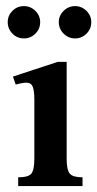

<svg xmlns="http://www.w3.org/2000/svg" viewBox="-20 -624 326 644"><path d="M256.8 0H41V-29.3Q75.2 -29.3 85.2 -41.7Q95.2 -54.2 95.2 -92.8V-289.1Q95.2 -319.3 89.8 -333Q84.5 -346.7 68.4 -346.7Q61.5 -346.7 51.3 -344.7Q41 -342.8 32.7 -340.3L23.4 -367.2L173.8 -416.5H203.6V-92.3Q203.6 -53.7 214.1 -41.5Q224.6 -29.3 256.8 -29.3ZM286.1 -549.8Q286.1 -526.9 270 -511Q253.9 -495.1 231.9 -495.1Q209.5 -495.1 193.4 -511.2Q177.2 -527.3 177.2 -549.8Q177.2 -571.8 193.4 -587.6Q209.5 -603.5 231.9 -603.5Q253.9 -603.5 270 -587.6Q286.1 -571.8 286.1 -549.8ZM114.7 -549.8Q114.7 -526.9 98.6 -511Q82.5 -495.1 60.1 -495.1Q37.6 -495.1 21.7 -511.2Q5.9 -527.3 5.9 -549.8Q5.9 -571.8 21.7 -587.6Q37.6 -603.5 60.1 -603.5Q82.5 -603.5 98.6 -587.6Q114.7 -571.8 114.7 -549.8Z"/></svg>

Font: Scheherazade New SemiBold
Style: Regular
Weight: 600
Designer: SIL International
Foundry: SIL International
Version: Version 4.000